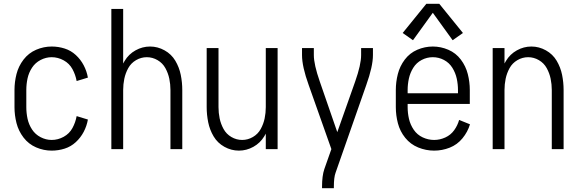

<svg xmlns="http://www.w3.org/2000/svg" viewBox="-20 -782 3040 1007"><path d="M251 8Q209 8 169.5 -9Q130 -26 103.5 -60.5Q77 -95 66.5 -136.5Q56 -178 56 -220V-310Q56 -352 66.5 -393.5Q77 -435 103.5 -469.5Q130 -504 169.5 -521Q209 -538 251 -538Q286 -538 319 -527.5Q352 -517 377.5 -493.5Q403 -470 419 -439.5Q435 -409 441 -375L382 -357Q376 -390 360 -419.5Q344 -449 314 -465.5Q284 -482 251 -482Q221 -482 193 -467.5Q165 -453 148 -427Q131 -401 124.5 -371Q118 -341 118 -310V-220Q118 -189 124.5 -159Q131 -129 148 -103Q165 -77 193 -62.5Q221 -48 251 -48Q284 -48 314 -64.5Q344 -81 360 -110.5Q376 -140 382 -173L441 -155Q435 -121 419 -90.5Q403 -60 377.5 -36.5Q352 -13 319 -2.5Q286 8 251 8Z M564 0V-735H626V-449Q630 -456 634 -463Q655 -498 691 -518Q727 -538 767 -538Q807 -538 843 -518Q879 -498 899.5 -463.5Q920 -429 928 -389.5Q936 -350 936 -310V0H874V-310Q874 -340 868 -369Q862 -398 847.5 -424.5Q833 -451 806.5 -466.5Q780 -482 750 -482Q720 -482 693.5 -466.5Q667 -451 652.5 -424.5Q638 -398 632 -369Q626 -340 626 -310V0Z M1233 8Q1193 8 1157 -12Q1121 -32 1100.5 -66.5Q1080 -101 1072 -140.5Q1064 -180 1064 -220V-530H1126V-220Q1126 -190 1132 -161Q1138 -132 1152.5 -105.5Q1167 -79 1193.5 -63.5Q1220 -48 1250 -48Q1280 -48 1306.5 -63.5Q1333 -79 1347.5 -105.5Q1362 -132 1368 -161Q1374 -190 1374 -220V-530H1436V0H1374V-81Q1370 -74 1366 -67Q1345 -32 1309 -12Q1273 8 1233 8Z M1669 205V198Q1669 140 1681 105L1718 0L1599 -336Q1564 -433 1564 -493V-530H1626V-493Q1626 -444 1657 -355L1749 -89L1843 -355Q1874 -443 1874 -493V-530H1936V-493Q1936 -434 1901 -336L1740 124Q1731 148 1731 198V205Z M2146 -571 2092 -609 2216 -762H2284L2408 -609L2354 -571L2250 -715ZM2257 8Q2214 8 2173.5 -8.5Q2133 -25 2105.5 -59Q2078 -93 2067 -135Q2056 -177 2056 -220V-310Q2056 -352 2066.5 -393.5Q2077 -435 2103 -469.5Q2129 -504 2168.5 -521Q2208 -538 2250 -538Q2292 -538 2331.5 -521Q2371 -504 2397 -469.5Q2423 -435 2433.5 -393.5Q2444 -352 2444 -310V-237H2118V-220Q2118 -189 2125 -158.5Q2132 -128 2150 -101.5Q2168 -75 2197 -61.5Q2226 -48 2257 -48Q2287 -48 2315.5 -61Q2344 -74 2362 -99Q2380 -124 2388 -153L2445 -130Q2433 -90 2405.5 -56.5Q2378 -23 2338.5 -7.5Q2299 8 2257 8ZM2118 -293H2382V-310Q2382 -340 2375.5 -370Q2369 -400 2352.5 -426.5Q2336 -453 2308.5 -467.5Q2281 -482 2250 -482Q2219 -482 2191.5 -467.5Q2164 -453 2147.5 -426.5Q2131 -400 2124.5 -370Q2118 -340 2118 -310Z M2564 0V-530H2626V-449Q2630 -456 2634 -463Q2655 -498 2691 -518Q2727 -538 2767 -538Q2807 -538 2843 -518Q2879 -498 2899.5 -463.5Q2920 -429 2928 -389.5Q2936 -350 2936 -310V0H2874V-310Q2874 -340 2868 -369Q2862 -398 2847.5 -424.5Q2833 -451 2806.5 -466.5Q2780 -482 2750 -482Q2720 -482 2693.5 -466.5Q2667 -451 2652.5 -424.5Q2638 -398 2632 -369Q2626 -340 2626 -310V0Z"/></svg>

Font: Iosevka SS01 Light
Style: Regular
Weight: 300
Monospace: yes
Designer: Belleve Invis
Foundry: Belleve Invis
Version: 2.3.3; ttfautohint (v1.8.3)